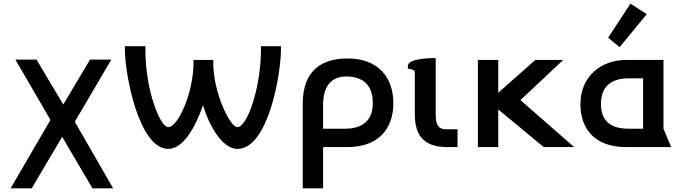

<svg xmlns="http://www.w3.org/2000/svg" viewBox="-20 -802 3716 1047"><path d="M255 -148 38 225H153L319 -56L484 225H597L388 -138L587 -477H471L325 -232L179 -477H64Z M1035 -457C1035 -299 952 -109 898 -109H897C852 -109 773 -314 773 -524V-550H661V-532C661 -397 737 10 898 10C978 10 1045 -106 1087 -228C1123 -110 1194 10 1275 10C1442 10 1512 -397 1512 -532V-550H1403V-532C1403 -324 1328 -109 1275 -109H1274C1234 -109 1143 -299 1143 -457V-475H1035Z M1742 -100V-243C1746 -350 1803 -384 1866 -385C1959 -385 2013 -339 2013 -240C2013 -141 1953 -100 1860 -100ZM1873 -483C1748 -483 1631 -429 1631 -238V225H1742V0H1875C2039 0 2125 -95 2125 -240C2125 -381 2040 -483 1879 -483Z M2412 0H2475V-97H2412C2369 -97 2356 -125 2356 -176V-485H2339C2324 -485 2204 -483 2204 -442V-428L2218 -425C2236 -421 2242 -416 2242 -409V-179C2242 -57 2298 -2 2412 0Z M2586 0H2697V-205L2945 0H3111L2818 -256L3051 -475H2899L2697 -296V-475H2586Z M3418 -782 3296 -596 3359 -545 3507 -725ZM3487 -100H3410C3317 -100 3257 -136 3257 -235C3257 -334 3317 -375 3410 -375H3487ZM3393 -475C3255 -475 3145 -382 3145 -235C3145 -94 3229 0 3393 0H3640L3598 -100V-475Z"/></svg>

Font: Mint Spirit
Style: Bold
Weight: 700
Designer: HARENDAL Hirwen
Foundry: Arkandis Digital Foundry.
Version: Version 1.004;FFEdit